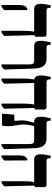

<svg xmlns="http://www.w3.org/2000/svg" viewBox="910 -1596 694 2553"><g transform="rotate(90 1256.5 -320.0)"><path d="M390 7H407C429 -2 440 -11 458 -29L448 -431L469 -440V-558C469 -582 459 -592 436 -592H123C97 -592 84 -603 84 -628V-647H51C37 -585 32 -552 32 -517C32 -455 53 -428 104 -428H402V-426C396 -400 390 -363 390 -266ZM47 7H64C86 -4 98 -12 115 -29L114 -327L103 -340L83 -328C62 -317 47 -286 47 -232Z M837 7H854C878 -1 887 -10 905 -30L892 -429C888 -539 850 -592 766 -592H614C588 -592 576 -604 576 -629V-647H543C529 -584 523 -552 523 -519C523 -455 543 -428 595 -428H781C829 -428 837 -410 837 -359Z M1093 -29 1084 -428H1370V-426C1365 -400 1358 -363 1358 -266V7H1375C1398 -2 1408 -11 1426 -29L1416 -431L1437 -440V-558C1437 -582 1427 -592 1404 -592H1075C1049 -592 1036 -603 1036 -628V-647H1003C989 -585 984 -552 984 -517C984 -463 1000 -436 1037 -430V-427C1032 -401 1025 -363 1025 -266V7H1042C1065 -2 1076 -11 1093 -29Z M1964 -30 1951 -429C1947 -538 1909 -592 1825 -592H1623C1597 -592 1586 -604 1586 -629V-647H1553C1538 -584 1533 -552 1533 -519C1533 -455 1553 -428 1605 -428H1611V-426C1598 -374 1577 -307 1582 -251L1587 -184C1588 -170 1585 -164 1575 -164H1505L1492 0H1650C1656 -27 1659 -62 1659 -86C1659 -147 1636 -222 1636 -288C1636 -340 1650 -398 1657 -428H1840C1888 -428 1896 -410 1896 -359V7H1913C1936 -1 1947 -11 1964 -30Z M2390 7H2407C2429 -2 2440 -11 2458 -29L2448 -431L2469 -440V-558C2469 -582 2459 -592 2436 -592H2123C2097 -592 2084 -603 2084 -628V-647H2051C2037 -585 2032 -552 2032 -517C2032 -455 2053 -428 2104 -428H2402V-426C2396 -400 2390 -363 2390 -266ZM2047 7H2064C2086 -4 2098 -12 2115 -29L2114 -327L2103 -340L2083 -328C2062 -317 2047 -286 2047 -232Z"/></g></svg>

Font: Noto Serif Hebrew Condensed Extra
Style: Regular
Weight: 800
Width: 3
Designer: Monotype Design Team
Foundry: Monotype Imaging Inc.
Version: Version 1.901